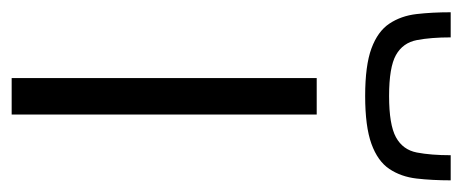

<svg xmlns="http://www.w3.org/2000/svg" viewBox="-256 -528 774 321"><g transform="rotate(90 130.5 -367.0)"><path d="M100 0V-510H161V0ZM130 -591Q79 -591 50.5 -601.5Q22 -612 9 -631.5Q-4 -651 -7 -677Q-10 -703 -10 -734H32Q32 -701 36.5 -677.5Q41 -654 61.5 -642.5Q82 -631 130 -631Q178 -631 199 -642.5Q220 -654 224.5 -677.5Q229 -701 229 -734H271Q271 -703 268 -677Q265 -651 252 -631.5Q239 -612 210 -601.5Q181 -591 130 -591Z"/></g></svg>

Font: Saira SemiExpanded Light
Style: Regular
Weight: 300
Width: 6
Designer: Hector Gatti with collaboration of the Omnibus-Type team
Foundry: Omnibus-Type
Version: Version 1.101